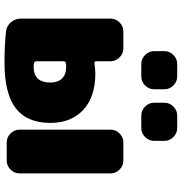

<svg xmlns="http://www.w3.org/2000/svg" viewBox="3 -803 810 856"><g transform="rotate(90 408.0 -375.0)"><path d="M608 -657Q608 -634 591 -617Q574 -600 551 -600H495Q472 -600 455 -617Q438 -634 438 -657V-703Q438 -726 455 -743Q472 -760 495 -760H551Q574 -760 591 -743Q608 -726 608 -703ZM265 -760H321Q344 -760 361 -743Q378 -726 378 -703V-657Q378 -634 361 -617Q344 -600 321 -600H265Q242 -600 225 -617Q208 -634 208 -657V-703Q208 -726 225 -743Q242 -760 265 -760ZM696 -520Q719 -520 736 -503Q753 -486 753 -463V-57Q753 -34 736 -17Q719 0 696 0H615Q592 0 575 -17Q558 -34 558 -57V-463Q558 -486 575 -503Q592 -520 615 -520ZM278 -120Q348 -120 348 -195Q348 -228 330 -246.5Q312 -265 278 -265Q266 -265 260 -263Q253 -262 253 -251V-134Q253 -124 261 -122Q267 -120 278 -120ZM308 -395Q412 -395 470 -341Q528 -287 528 -195Q528 -91 463 -40.5Q398 10 258 10Q182 10 119 3Q95 0 79 -19Q63 -38 63 -62V-463Q63 -486 80 -503Q97 -520 120 -520H196Q219 -520 236 -503Q253 -486 253 -463V-399Q253 -396 255.5 -393Q258 -390 261 -391Q291 -395 308 -395Z"/></g></svg>

Font: Rounded Mplus 1c Black
Style: Regular
Weight: 900
Version: Version 1.059.20150529